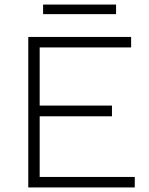

<svg xmlns="http://www.w3.org/2000/svg" viewBox="-20 -822 652 842"><path d="M571 -46V0H129H104V-660H154H555V-614H154V-359H471V-312H154V-46ZM489 -760H169V-802H489Z"/></svg>

Font: Work Sans Light
Style: Regular
Weight: 300
Designer: Wei Huang
Foundry: Wei Huang
Version: Version 1.500